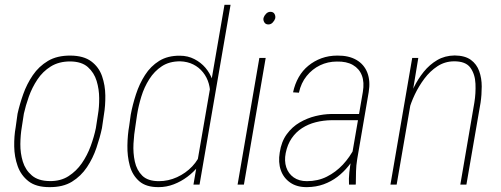

<svg xmlns="http://www.w3.org/2000/svg" viewBox="-20 -770 2091 801"><path d="M45.4 -239.3 53.2 -295.4Q62 -335 76.9 -377.2Q91.8 -419.4 116.9 -456.3Q142.1 -493.2 180.2 -515.9Q218.3 -538.6 274.4 -538.1Q329.1 -537.6 360.8 -513.9Q392.6 -490.2 405.8 -452.1Q418.9 -414.1 419.4 -371.6Q419.9 -329.1 413.6 -292L405.3 -235.4Q397 -196.3 382.3 -153.1Q367.7 -109.9 342.8 -72.5Q317.9 -35.2 280.3 -12Q242.7 11.2 186 10.7Q130.4 10.7 98.9 -13.9Q67.4 -38.6 53.7 -77.1Q40 -115.7 39.3 -158.9Q38.6 -202.1 45.4 -239.3ZM79.6 -295.9 70.8 -238.8Q65.4 -207.5 64.9 -169.2Q64.5 -130.9 75.2 -95.9Q85.9 -61 112.8 -38.1Q139.6 -15.1 187 -14.6Q232.4 -13.7 265.6 -34.9Q298.8 -56.2 321.5 -89.1Q344.2 -122.1 358.4 -160.9Q372.6 -199.7 379.9 -235.4L388.7 -292.5Q394 -322.8 393.8 -360.4Q393.6 -397.9 383.1 -432.4Q372.6 -466.8 346.7 -490Q320.8 -513.2 272.9 -513.7Q225.6 -513.7 191.9 -492.7Q158.2 -471.7 136 -438.2Q113.8 -404.8 100.3 -366.9Q86.9 -329.1 79.6 -295.9Z M804.7 -102.5 916.5 -750H941.9L812.5 0H787.1ZM519 -245.1 525.4 -291.5Q533.2 -333.5 547.4 -377Q561.5 -420.4 585 -457Q608.4 -493.7 644 -515.9Q679.7 -538.1 730.5 -537.6Q763.7 -537.6 791 -523.4Q818.4 -509.3 837.2 -487.1Q856 -464.8 865.5 -438.2Q875 -411.6 874 -385.3L834 -126.5Q826.7 -101.1 807.4 -76.7Q788.1 -52.2 761.7 -32.5Q735.4 -12.7 704.8 -1Q674.3 10.7 642.1 10.7Q589.8 11.2 561 -13.9Q532.2 -39.1 521.5 -78.6Q510.7 -118.2 511.5 -162.8Q512.2 -207.5 519 -245.1ZM551.8 -291 544.9 -243.7Q539.1 -210.4 536.9 -171.1Q534.7 -131.8 542.5 -95.9Q550.3 -60.1 573.5 -37.1Q596.7 -14.2 643.1 -14.2Q682.1 -14.2 718.5 -30.8Q754.9 -47.4 782 -75.9Q809.1 -104.5 820.3 -140.1L856.9 -365.2Q858.4 -394 851.1 -420.7Q843.8 -447.3 826.9 -468.3Q810.1 -489.3 786.1 -501.2Q762.2 -513.2 731.4 -514.2Q686.5 -514.2 655.3 -493.7Q624 -473.1 602.8 -439.7Q581.5 -406.2 569.6 -367.2Q557.6 -328.1 551.8 -291Z M1088.4 -528.3 997.6 0H971.2L1062 -528.3ZM1079.6 -695.8Q1082 -704.1 1089.8 -712.4Q1097.7 -720.7 1107.9 -720.7Q1120.6 -720.7 1125.5 -711.4Q1130.4 -702.1 1127.9 -692.4Q1125.5 -684.6 1117.9 -676.3Q1110.4 -668 1099.6 -668Q1087.9 -668 1082.5 -677.2Q1077.1 -686.5 1079.6 -695.8Z M1444.3 -99.6 1493.7 -386.2Q1500.5 -426.8 1489.7 -455.1Q1479 -483.4 1452.4 -498.8Q1425.8 -514.2 1385.3 -513.2Q1347.7 -513.2 1315.2 -497.6Q1282.7 -481.9 1259.3 -452.9Q1235.8 -423.8 1227.1 -383.3L1202.6 -384.8Q1210 -419.4 1226.1 -447.8Q1242.2 -476.1 1266.4 -495.8Q1290.5 -515.6 1321 -526.9Q1351.6 -538.1 1387.7 -538.1Q1435.1 -538.6 1467 -520Q1499 -501.5 1512.5 -466.8Q1525.9 -432.1 1518.1 -385.3L1470.2 -106Q1465.8 -79.6 1465.3 -55.4Q1464.8 -31.2 1464.4 -4.4L1463.9 0H1436Q1434.6 -24.9 1437.3 -50Q1439.9 -75.2 1444.3 -99.6ZM1487.8 -294.4 1485.4 -268.6H1363.8Q1328.6 -268.1 1297.1 -260Q1265.6 -252 1240 -235.4Q1214.4 -218.8 1196.8 -193.1Q1179.2 -167.5 1171.9 -131.3Q1165.5 -98.6 1174.3 -72Q1183.1 -45.4 1205.3 -29.8Q1227.5 -14.2 1260.3 -14.2Q1306.2 -14.2 1343.5 -33Q1380.9 -51.8 1410.2 -83Q1439.5 -114.3 1460.4 -155.3L1468.8 -129.9Q1454.6 -103 1433.8 -77.4Q1413.1 -51.8 1387.5 -32.2Q1361.8 -12.7 1330.3 -1.2Q1298.8 10.3 1260.7 10.7Q1218.8 11.2 1190.7 -8.3Q1162.6 -27.8 1151.4 -60.3Q1140.1 -92.8 1147 -133.8Q1153.8 -179.2 1176.3 -210Q1198.7 -240.7 1230.2 -259Q1261.7 -277.3 1295.7 -285.6Q1329.6 -293.9 1361.3 -294.4Z M1706.5 -415.5 1634.8 0H1608.9L1699.7 -528.3H1725.1ZM1685.5 -309.1 1679.2 -338.4Q1689.5 -370.6 1706.5 -405.5Q1723.6 -440.4 1747.8 -470.5Q1772 -500.5 1804 -519.3Q1835.9 -538.1 1877 -538.6Q1919.9 -538.1 1944.3 -520.3Q1968.8 -502.4 1979.2 -473.1Q1989.7 -443.8 1989.7 -409.2Q1989.7 -374.5 1984.9 -341.8L1925.8 0H1900.4L1959 -342.3Q1965.3 -380.9 1963.6 -420.7Q1961.9 -460.4 1942.4 -487.5Q1922.9 -514.6 1873.5 -514.2Q1835.4 -513.7 1804.7 -493.4Q1773.9 -473.1 1750.5 -441.9Q1727.1 -410.6 1710.4 -375.5Q1693.8 -340.3 1685.5 -309.1Z"/></svg>

Font: Roboto Condensed Thin
Style: Italic
Weight: 250
Italic angle: -12°
Designer: Christian Robertson
Foundry: Google
Version: Version 3.008; 2023